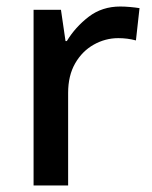

<svg xmlns="http://www.w3.org/2000/svg" viewBox="-20 -662 465 589"><path d="M349 -642Q363 -642 379.5 -640.5Q396 -639 408 -637L397 -538Q371 -545 343 -545Q303 -545 267.5 -525Q232 -505 210.5 -467.5Q189 -430 189 -377V-93H83V-632H167L181 -536H185Q211 -579 252 -610.5Q293 -642 349 -642Z"/></svg>

Font: Noto Sans Kannada UI Medium
Style: Regular
Weight: 500
Designer: Jelle Bosma - Monotype Design Team
Foundry: Monotype Imaging Inc.
Version: Version 2.005; ttfautohint (v1.8.4.7-5d5b)